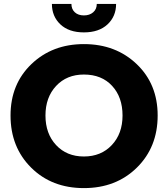

<svg xmlns="http://www.w3.org/2000/svg" viewBox="-20 -942 861 984"><path d="M608 -350Q608 -444 554.5 -502Q501 -560 410 -560Q322 -560 267.5 -501.5Q213 -443 213 -350Q213 -257 267.5 -198.5Q322 -140 410 -140Q498 -140 553 -198.5Q608 -257 608 -350ZM34 -350Q34 -511 141 -613.5Q248 -716 410 -716Q573 -716 680.5 -613.5Q788 -511 788 -350Q788 -188 681.5 -83Q575 22 410 22Q245 22 139.5 -83Q34 -188 34 -350ZM246 -922H346Q346 -895 363.5 -879Q381 -863 410 -863Q439 -863 457.5 -879Q476 -895 476 -922H575Q575 -858 531 -817Q487 -776 410 -776Q333 -776 289.5 -817Q246 -858 246 -922Z"/></svg>

Font: renner_700bold
Style: Bold
Weight: 700
Version: Version 003.000 ; ttfautohint (v0.97) -l 8 -r 50 -G 200 -x 1